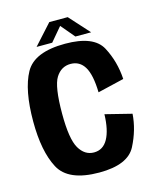

<svg xmlns="http://www.w3.org/2000/svg" viewBox="-109 -791 716 872"><g transform="rotate(-15 249.0 -354.5)"><path d="M250 5Q104.5 5 61.8 -75.5Q19 -156 19 -296.5Q19 -444.5 61.8 -522.5Q104.5 -600.5 250 -600.5Q384.5 -600.5 421.8 -530.8Q459 -461 464 -377.5L340 -348Q338 -430.5 315.5 -468Q293 -505.5 250 -505.5Q206 -505.5 180.5 -465Q155 -424.5 155 -296.5Q155 -177.5 180.8 -133.5Q206.5 -89.5 250 -89.5Q293 -89.5 315.5 -130.2Q338 -171 340 -245L464 -214Q459 -140 421.8 -67.5Q384.5 5 250 5ZM121.5 -620 206.5 -714H293L378 -620H304L249.5 -684.5L195 -620Z"/></g></svg>

Font: Anybody SemiBold
Style: Regular
Weight: 600
Designer: Tyler Finck
Foundry: Etcetera Type Company
Version: Version 1.010; ttfautohint (v1.8.3) -l 8 -r 50 -G 200 -x 14 